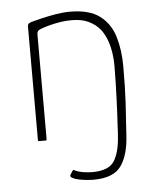

<svg xmlns="http://www.w3.org/2000/svg" viewBox="-49 -518 602 724"><g transform="rotate(-5 252.5 -156.5)"><path d="M84 0Q82 0 81 -1Q80 -2 80 -4Q80 -112 80 -219.5Q80 -327 80 -435Q80 -439 82.5 -443Q85 -447 94 -450Q108 -454 133 -460Q158 -466 187.5 -471Q217 -476 242 -476Q315 -476 354.5 -446.5Q394 -417 409.5 -366.5Q425 -316 425 -253Q425 -176 422 -119.5Q419 -63 414 -7Q413 -4 412.5 -2Q412 0 407 0Q403 0 398.5 0Q394 0 389 0Q385 0 383.5 -1.5Q382 -3 383 -7Q383 -13 384 -30.5Q385 -48 386.5 -73.5Q388 -99 389 -129.5Q390 -160 391 -193Q392 -226 392 -257Q392 -293 385 -325.5Q378 -358 363 -383.5Q348 -409 323 -424Q296 -441 261.5 -443Q227 -445 192.5 -438.5Q158 -432 131 -422Q126 -421 119.5 -416.5Q113 -412 113 -401Q113 -302 113 -202.5Q113 -103 113 -4Q113 -2 112 -1Q111 0 109 0Q103 0 96.5 0Q90 0 84 0ZM420 -90 414 6Q410 81 381 122Q352 163 276 163Q259 163 240.5 160.5Q222 158 208 154Q205 153 196 148.5Q187 144 191 137L199 124Q201 121 202.5 120Q204 119 207 121Q221 128 239.5 131Q258 134 274 134Q336 134 357 101.5Q378 69 382 6L389 -90Z"/></g></svg>

Font: Glory Thin Thin
Style: Regular
Weight: 250
Version: Version 1.011